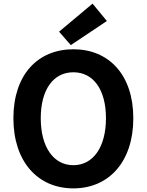

<svg xmlns="http://www.w3.org/2000/svg" viewBox="-20 -1026 810 1060"><path d="M385 14C581 14 716 -133 716 -373C716 -613 581 -754 385 -754C189 -754 54 -614 54 -373C54 -133 189 14 385 14ZM385 -114C275 -114 205 -215 205 -373C205 -532 275 -627 385 -627C495 -627 565 -532 565 -373C565 -215 495 -114 385 -114ZM371 -777 570 -910 491 -1006 306 -851Z"/></svg>

Font: Noto Sans HK
Style: Bold
Weight: 700
Designer: Ryoko NISHIZUKA 西塚涼子 (kana, bopomofo & ideographs); Paul D. Hunt (Latin, Greek & Cyrillic); Sandoll Communications 산돌커뮤니
Foundry: Adobe
Version: Version 2.002;hotconv 1.0.116;makeotfexe 2.5.65601